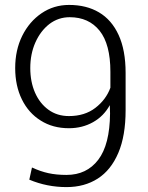

<svg xmlns="http://www.w3.org/2000/svg" viewBox="-20 -741 596 771"><path d="M247.1 10.3Q168.5 10.3 97.7 -19.5L108.4 -68.4Q142.1 -52.7 174.1 -45.7Q206.1 -38.6 247.1 -38.6Q328.1 -38.6 374.5 -99.4Q420.9 -160.2 421.9 -285.2L420.9 -318.8Q397 -274.9 353.8 -250.5Q310.5 -226.1 256.8 -226.1Q191.9 -226.1 143.6 -256.8Q94.7 -287.1 67.9 -341.8Q41 -396.5 41 -467.8Q41 -540 69.3 -597.2Q97.7 -654.3 146.7 -687.7Q195.8 -721.2 257.3 -721.2Q327.1 -721.2 377.4 -691.4Q428.2 -661.6 456.3 -600.6Q484.4 -539.6 484.4 -448.2V-298.8Q484.4 -195.3 455.1 -127Q425.8 -58.1 372.6 -23.9Q319.3 10.3 247.1 10.3ZM256.8 -274.9Q320.3 -274.9 363 -307.9Q405.8 -340.8 423.3 -388.7V-452.6Q423.3 -563.5 379.9 -617.7Q336.4 -671.9 259.8 -671.9Q214.4 -671.9 178.2 -644.5Q142.6 -616.7 122.1 -570.6Q101.6 -524.4 101.6 -467.8Q101.6 -412.6 120.6 -369.1Q139.6 -325.7 174.6 -300.3Q209.5 -274.9 256.8 -274.9Z"/></svg>

Font: Battambang Light
Style: Regular
Weight: 300
Designer: Danh Hong
Version: Version 8.002; ttfautohint (v1.8.3)